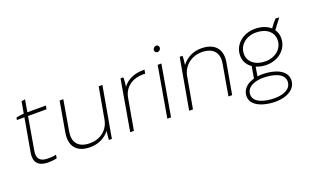

<svg xmlns="http://www.w3.org/2000/svg" viewBox="-96 -1174 2977 1851"><g transform="rotate(-20 1392.5 -248.0)"><path d="M196 3C230 5 276 1 302 -6L308 -41C282 -35 235 -32 207 -34C141 -38 111 -74 124 -147L182 -484H372L378 -520H188L210 -645L172 -639L151 -520C127 -518 91 -513 72 -508L68 -484H145L85 -144C68 -49 111 -2 196 3Z M645 4C728 4 799 -31 845 -90C839 -54 836 -21 836 0H866L958 -520H920L863 -201C845 -95 759 -33 656 -33C530 -33 486 -106 503 -206L557 -520H519L465 -209C444 -86 497 4 645 4Z M1054 0H1092L1148 -317C1166 -423 1251 -482 1364 -482C1371 -482 1377 -482 1383 -481L1390 -520H1378C1285 -520 1212 -488 1166 -426C1171 -462 1174 -497 1173 -520H1144Z M1435 0H1473L1563 -520H1525ZM1567 -636C1585 -636 1601 -651 1601 -671C1601 -686 1590 -699 1574 -699C1555 -699 1539 -683 1539 -664C1539 -648 1550 -636 1567 -636Z M1659 0H1698L1757 -333C1781 -428 1864 -490 1962 -490C2080 -490 2137 -426 2117 -316L2062 0H2100L2156 -316C2178 -440 2116 -526 1972 -526C1891 -526 1821 -492 1772 -428C1777 -465 1781 -497 1780 -520H1751Z M2514 -160C2639 -160 2733 -246 2733 -356C2733 -390 2723 -421 2705 -446L2783 -549L2745 -551C2722 -526 2701 -500 2682 -472C2645 -506 2589 -526 2523 -526C2396 -526 2302 -440 2302 -330C2302 -273 2330 -228 2373 -199L2352 -78C2279 -58 2226 -12 2226 59C2226 166 2370 203 2471 203C2594 203 2686 149 2686 56C2686 -53 2547 -90 2444 -90C2426 -90 2408 -89 2391 -86L2407 -181C2439 -167 2475 -160 2514 -160ZM2476 168C2384 168 2265 141 2265 56C2265 -22 2348 -55 2438 -55C2532 -55 2648 -28 2648 58C2648 129 2580 168 2476 168ZM2515 -196C2410 -196 2342 -253 2342 -333C2342 -425 2419 -489 2521 -489C2626 -489 2694 -432 2694 -352C2694 -260 2615 -196 2515 -196Z"/></g></svg>

Font: Fixel Display ExtraLight
Style: Italic
Weight: 200
Italic angle: -10°
Designer: AlfaBravo + MacPaw
Foundry: Kyrylo Tkachov, Marchela Mozhyna, Serhii Makarenko, Maria Weinstein, Zakhar Kryvoshyya
Version: Version 1.210;Glyphs 3.2 (3217)